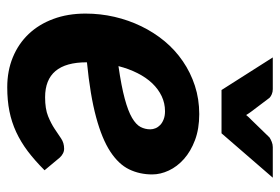

<svg xmlns="http://www.w3.org/2000/svg" viewBox="-142 -624 773 530"><g transform="rotate(90 245.0 -359.5)"><path d="M18 0ZM462 -392.5Q462 -358 448 -329Q434 -300 399 -277Q364 -254 304 -237.8Q244 -221.5 152.5 -212.5V-211.5Q152.5 -97 249 -97Q281 -97 301.2 -105.2Q321.5 -113.5 336 -123.2Q350.5 -133 362.8 -141.2Q375 -149.5 391 -149.5Q398 -149.5 404.2 -146.2Q410.5 -143 415.5 -137.5L450.5 -95.5Q423.5 -68.5 398 -49.2Q372.5 -30 345 -17.2Q317.5 -4.5 287.5 1.5Q257.5 7.5 221.5 7.5Q176 7.5 138.5 -8Q101 -23.5 74.2 -51.8Q47.5 -80 32.8 -119.8Q18 -159.5 18 -208.5Q18 -249.5 27 -288.5Q36 -327.5 53 -362.5Q70 -397.5 94.2 -426.8Q118.5 -456 149.5 -477.2Q180.5 -498.5 217.2 -510.5Q254 -522.5 295.5 -522.5Q336 -522.5 367.2 -510.8Q398.5 -499 419.5 -480.2Q440.5 -461.5 451.2 -438.5Q462 -415.5 462 -392.5ZM287.5 -428Q265.5 -428 246 -418.8Q226.5 -409.5 210.5 -392.8Q194.5 -376 182.5 -352.2Q170.5 -328.5 163 -299.5Q218.5 -307.5 252.8 -316.8Q287 -326 305.8 -337Q324.5 -348 331 -360.5Q337.5 -373 337.5 -387.5Q337.5 -394.5 334.5 -401.8Q331.5 -409 325.5 -414.8Q319.5 -420.5 310 -424.2Q300.5 -428 287.5 -428ZM348.5 -584H229L139 -725.5H226.5Q234 -725.5 240.5 -722.8Q247 -720 250.5 -716.5L289 -665.5Q293.5 -659.5 298 -652Q301 -656 304.2 -659.2Q307.5 -662.5 310.5 -665.5L360 -716.5Q364.5 -719.5 371.8 -722.5Q379 -725.5 386.5 -725.5H471Z"/></g></svg>

Font: Lato Heavy
Style: Italic
Weight: 800
Italic angle: -7°
Designer: Lukasz Dziedzic
Foundry: tyPoland Lukasz Dziedzic
Version: Version 2.007; 2014-02-27